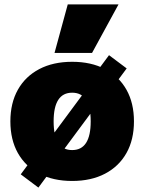

<svg xmlns="http://www.w3.org/2000/svg" viewBox="-20 -810 650 870"><path d="M154 40 74 -20 114 -74 122 -68 442 -500 434 -506 474 -560 554 -500 514 -446 506 -452 186 -20 194 -14ZM307 10Q221 10 158 -23Q95 -56 61 -116.5Q27 -177 27 -260Q27 -343 61 -403.5Q95 -464 158 -497Q221 -530 307 -530Q393 -530 456 -497Q519 -464 553 -403.5Q587 -343 587 -260Q587 -177 553 -116.5Q519 -56 456 -23Q393 10 307 10ZM307 -130Q349 -130 370 -162.5Q391 -195 391 -260Q391 -325 370 -357.5Q349 -390 307 -390Q265 -390 244 -357.5Q223 -325 223 -260Q223 -195 244 -162.5Q265 -130 307 -130ZM397 -570H227L287 -790H517Z"/></svg>

Font: M PLUS 2 Black
Style: Regular
Weight: 900
Designer: Coji Morishita
Foundry: UNDERFOREST DESIGN
Version: Version 1.001